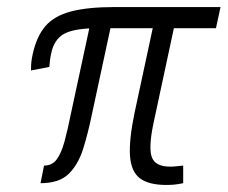

<svg xmlns="http://www.w3.org/2000/svg" viewBox="-20 -520 646 545"><path d="M606 -500 593 -440H260Q191 -440 162 -424Q133 -408 125 -367Q123 -358 122 -349.5Q121 -341 120 -330L68 -320Q68 -334 69 -344Q70 -354 73 -367Q84 -417 109 -446Q134 -475 181.5 -487.5Q229 -500 306 -500ZM420 -470H480L415 -167Q401 -98 411.5 -72.5Q422 -47 463 -47Q472 -47 480.5 -48Q489 -49 500 -50V0Q485 3 475 4Q465 5 452 5Q402 5 377 -14Q352 -33 349 -78Q346 -123 362 -200ZM105 -50Q128 -50 141 -67.5Q154 -85 163 -118Q172 -151 181 -196L240 -470H300L241 -196Q230 -142 216 -97.5Q202 -53 175 -26.5Q148 0 95 0Z"/></svg>

Font: Epunda Sans Light
Style: Italic
Weight: 300
Italic angle: -12.0243°
Designer: Simon Atzbach
Foundry: typofactur
Version: Version 2.204